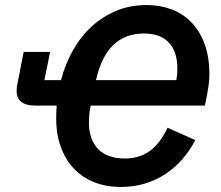

<svg xmlns="http://www.w3.org/2000/svg" viewBox="-20 -730 877 762"><path d="M562 -710Q615 -710 660.5 -693Q706 -676 739.5 -641.5Q773 -607 792 -555.5Q811 -504 811 -435Q811 -413 808 -391.5Q805 -370 801 -349L793 -311H340Q335 -289 334 -272Q333 -255 333 -242Q333 -177 369 -139Q405 -101 476 -101Q533 -101 574 -130.5Q615 -160 645 -223L755 -174Q734 -133 704.5 -99Q675 -65 637.5 -40Q600 -15 555 -1.5Q510 12 459 12Q403 12 356 -6Q309 -24 275 -59Q241 -94 222 -145Q203 -196 203 -261Q203 -273 203.5 -285Q204 -297 205 -311H120Q46 -311 46 -370Q46 -386 50 -402L74 -524H179L156 -412H222Q239 -476 270 -531Q301 -586 344.5 -625.5Q388 -665 442.5 -687.5Q497 -710 562 -710ZM551 -597Q402 -597 361 -412H680Q682 -423 683 -435Q684 -447 684 -458Q684 -524 650.5 -560.5Q617 -597 551 -597Z"/></svg>

Font: IBM Plex Sans SmBld
Style: Italic
Weight: 600
Italic angle: -11°
Designer: Mike Abbink, Paul van der Laan, Pieter van Rosmalen
Foundry: Bold Monday
Version: Version 3.005